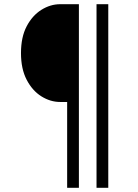

<svg xmlns="http://www.w3.org/2000/svg" viewBox="-20 -710 656 915"><path d="M80 -457Q80 -533 107 -584.5Q134 -636 177 -663Q220 -690 267 -690H356V185H300V-224H267Q220 -224 177 -251Q134 -278 107 -330Q80 -382 80 -457ZM440 185V-690H496V185Z"/></svg>

Font: Radio Canada Condensed Light
Style: Regular
Weight: 300
Width: 3
Designer: Charles Daoud, Etienne Aubert Bonn, Alexandre Saumier Demers, Jacques Le Bailly
Foundry: Radio-Canada
Version: Version 2.104; ttfautohint (v1.8.4.7-5d5b);gftools[0.9.28.de